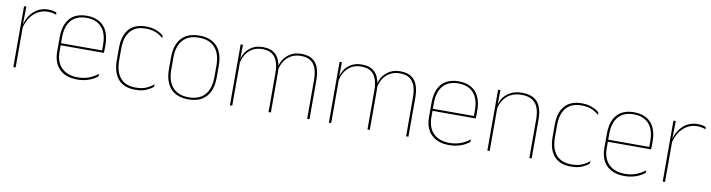

<svg xmlns="http://www.w3.org/2000/svg" viewBox="-25 -997 5588 1508"><g transform="rotate(10 2769.0 -243.0)"><path d="M96.5 -308.5 87 -320.5 92.5 -325Q109 -402 157 -447.2Q205 -492.5 275 -492.5Q296 -492.5 312.2 -489Q328.5 -485.5 339.5 -480.5L341 -462.5Q328 -468 311 -471.5Q294 -475 273.5 -475Q212 -475 164.8 -433.2Q117.5 -391.5 96.5 -308.5ZM99.5 0H81V-485.5H99.5L97 -335L99.5 -332.5Z M591.5 9.5Q500 9.5 449.5 -40.2Q399 -90 399 -180.5V-292.5Q399 -392.5 445.8 -444.8Q492.5 -497 581.5 -497Q640 -497 680.8 -473.5Q721.5 -450 742.5 -405.2Q763.5 -360.5 763.5 -296.5V-279.5Q763.5 -268.5 763.2 -257.5Q763 -246.5 762 -233H745Q745 -250.5 745 -266.5Q745 -282.5 745 -296Q745 -355.5 726.2 -396.5Q707.5 -437.5 671 -459Q634.5 -480.5 581.5 -480.5Q501.5 -480.5 459.5 -432.5Q417.5 -384.5 417.5 -292.5V-243.5V-239.5V-181Q417.5 -140 429.2 -108Q441 -76 463.5 -53.8Q486 -31.5 518.5 -19.8Q551 -8 592 -8Q639.5 -8 679.5 -22.8Q719.5 -37.5 754.5 -65L752 -43Q722.5 -19 681.5 -4.8Q640.5 9.5 591.5 9.5ZM755.5 -233H407.5V-249.5H755.5Z M1053.5 9.5Q963.5 9.5 917.8 -43.5Q872 -96.5 872 -196V-290.5Q872 -389.5 917.8 -442.2Q963.5 -495 1053.5 -495Q1088.5 -495 1115 -487.5Q1141.5 -480 1160.8 -469.2Q1180 -458.5 1192 -447.5L1194.5 -426Q1171.5 -447.5 1137.2 -462.8Q1103 -478 1053 -478Q973 -478 931.8 -429.8Q890.5 -381.5 890.5 -290.5V-196.5Q890.5 -105.5 931.8 -56.8Q973 -8 1054.5 -8Q1106.5 -8 1141 -23.8Q1175.5 -39.5 1198.5 -60.5L1195.5 -38.5Q1176 -21.5 1141.8 -6Q1107.5 9.5 1053.5 9.5Z M1478 11.5Q1384.5 11.5 1336 -42.5Q1287.5 -96.5 1287.5 -197.5V-289Q1287.5 -390 1336.2 -443.5Q1385 -497 1478 -497Q1571 -497 1619.8 -443.5Q1668.5 -390 1668.5 -289V-197.5Q1668.5 -96.5 1619.8 -42.5Q1571 11.5 1478 11.5ZM1478 -5Q1561.5 -5 1605.8 -54.5Q1650 -104 1650 -197.5V-289Q1650 -382 1606 -431.2Q1562 -480.5 1478 -480.5Q1394 -480.5 1350 -431.2Q1306 -382 1306 -289V-197.5Q1306 -104 1350 -54.5Q1394 -5 1478 -5Z M2443 0H2424.5V-310Q2424.5 -363 2411.5 -400.5Q2398.5 -438 2369.2 -458.2Q2340 -478.5 2291 -478.5Q2246.5 -478.5 2212.8 -459.2Q2179 -440 2158.2 -406.8Q2137.5 -373.5 2131.5 -331.5L2121 -351.5H2126Q2130.5 -389 2151.5 -421.8Q2172.5 -454.5 2208 -474.8Q2243.5 -495 2292 -495Q2347.5 -495 2380.5 -472.8Q2413.5 -450.5 2428.2 -409.2Q2443 -368 2443 -311ZM1827 0H1808.5V-485.5H1827L1825 -357.5H1827ZM2135 0H2116.5V-309.5Q2116.5 -362.5 2103.5 -400.2Q2090.5 -438 2061.5 -458.2Q2032.5 -478.5 1984 -478.5Q1938 -478.5 1904.2 -458.8Q1870.5 -439 1850.2 -404.2Q1830 -369.5 1823.5 -325L1813 -344H1820Q1824.5 -385 1844.5 -419.2Q1864.5 -453.5 1900 -474.2Q1935.5 -495 1985 -495Q2051.5 -495 2087.2 -460.8Q2123 -426.5 2132.5 -358Q2134 -346.5 2134.5 -336Q2135 -325.5 2135 -314Z M3232 0H3213.5V-310Q3213.5 -363 3200.5 -400.5Q3187.5 -438 3158.2 -458.2Q3129 -478.5 3080 -478.5Q3035.5 -478.5 3001.8 -459.2Q2968 -440 2947.2 -406.8Q2926.5 -373.5 2920.5 -331.5L2910 -351.5H2915Q2919.5 -389 2940.5 -421.8Q2961.5 -454.5 2997 -474.8Q3032.5 -495 3081 -495Q3136.5 -495 3169.5 -472.8Q3202.5 -450.5 3217.2 -409.2Q3232 -368 3232 -311ZM2616 0H2597.5V-485.5H2616L2614 -357.5H2616ZM2924 0H2905.5V-309.5Q2905.5 -362.5 2892.5 -400.2Q2879.5 -438 2850.5 -458.2Q2821.5 -478.5 2773 -478.5Q2727 -478.5 2693.2 -458.8Q2659.5 -439 2639.2 -404.2Q2619 -369.5 2612.5 -325L2602 -344H2609Q2613.5 -385 2633.5 -419.2Q2653.5 -453.5 2689 -474.2Q2724.5 -495 2774 -495Q2840.5 -495 2876.2 -460.8Q2912 -426.5 2921.5 -358Q2923 -346.5 2923.5 -336Q2924 -325.5 2924 -314Z M3557 9.5Q3465.5 9.5 3415 -40.2Q3364.5 -90 3364.5 -180.5V-292.5Q3364.5 -392.5 3411.2 -444.8Q3458 -497 3547 -497Q3605.5 -497 3646.2 -473.5Q3687 -450 3708 -405.2Q3729 -360.5 3729 -296.5V-279.5Q3729 -268.5 3728.8 -257.5Q3728.5 -246.5 3727.5 -233H3710.5Q3710.5 -250.5 3710.5 -266.5Q3710.5 -282.5 3710.5 -296Q3710.5 -355.5 3691.8 -396.5Q3673 -437.5 3636.5 -459Q3600 -480.5 3547 -480.5Q3467 -480.5 3425 -432.5Q3383 -384.5 3383 -292.5V-243.5V-239.5V-181Q3383 -140 3394.8 -108Q3406.5 -76 3429 -53.8Q3451.5 -31.5 3484 -19.8Q3516.5 -8 3557.5 -8Q3605 -8 3645 -22.8Q3685 -37.5 3720 -65L3717.5 -43Q3688 -19 3647 -4.8Q3606 9.5 3557 9.5ZM3721 -233H3373V-249.5H3721Z M4215 0H4196.5V-310Q4196.5 -363 4182.2 -400.5Q4168 -438 4136 -458.2Q4104 -478.5 4050.5 -478.5Q4001 -478.5 3964.2 -458.8Q3927.5 -439 3905.5 -404.2Q3883.5 -369.5 3876.5 -325L3867.5 -344H3873Q3877.5 -385 3899.2 -419.2Q3921 -453.5 3959.5 -474.2Q3998 -495 4051.5 -495Q4112 -495 4147.8 -472.8Q4183.5 -450.5 4199.2 -409.2Q4215 -368 4215 -311ZM3880 0H3861.5V-485.5H3880L3878 -358.5H3880Z M4529 9.5Q4439 9.5 4393.2 -43.5Q4347.5 -96.5 4347.5 -196V-290.5Q4347.5 -389.5 4393.2 -442.2Q4439 -495 4529 -495Q4564 -495 4590.5 -487.5Q4617 -480 4636.2 -469.2Q4655.5 -458.5 4667.5 -447.5L4670 -426Q4647 -447.5 4612.8 -462.8Q4578.5 -478 4528.5 -478Q4448.5 -478 4407.2 -429.8Q4366 -381.5 4366 -290.5V-196.5Q4366 -105.5 4407.2 -56.8Q4448.5 -8 4530 -8Q4582 -8 4616.5 -23.8Q4651 -39.5 4674 -60.5L4671 -38.5Q4651.5 -21.5 4617.2 -6Q4583 9.5 4529 9.5Z M4955.5 9.5Q4864 9.5 4813.5 -40.2Q4763 -90 4763 -180.5V-292.5Q4763 -392.5 4809.8 -444.8Q4856.5 -497 4945.5 -497Q5004 -497 5044.8 -473.5Q5085.5 -450 5106.5 -405.2Q5127.5 -360.5 5127.5 -296.5V-279.5Q5127.5 -268.5 5127.2 -257.5Q5127 -246.5 5126 -233H5109Q5109 -250.5 5109 -266.5Q5109 -282.5 5109 -296Q5109 -355.5 5090.2 -396.5Q5071.5 -437.5 5035 -459Q4998.5 -480.5 4945.5 -480.5Q4865.5 -480.5 4823.5 -432.5Q4781.5 -384.5 4781.5 -292.5V-243.5V-239.5V-181Q4781.5 -140 4793.2 -108Q4805 -76 4827.5 -53.8Q4850 -31.5 4882.5 -19.8Q4915 -8 4956 -8Q5003.5 -8 5043.5 -22.8Q5083.5 -37.5 5118.5 -65L5116 -43Q5086.5 -19 5045.5 -4.8Q5004.5 9.5 4955.5 9.5ZM5119.5 -233H4771.5V-249.5H5119.5Z M5275.5 -308.5 5266 -320.5 5271.5 -325Q5288 -402 5336 -447.2Q5384 -492.5 5454 -492.5Q5475 -492.5 5491.2 -489Q5507.5 -485.5 5518.5 -480.5L5520 -462.5Q5507 -468 5490 -471.5Q5473 -475 5452.5 -475Q5391 -475 5343.8 -433.2Q5296.5 -391.5 5275.5 -308.5ZM5278.5 0H5260V-485.5H5278.5L5276 -335L5278.5 -332.5Z"/></g></svg>

Font: Anek Kannada Thin
Style: Regular
Weight: 250
Version: Version 1.003